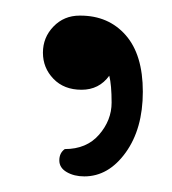

<svg xmlns="http://www.w3.org/2000/svg" viewBox="-20 -113 221 246"><path d="M63 78Q91 78 107 59.5Q123 41 123 18.5Q123 -4 120 -16Q107 2 84.5 2Q62 2 48.5 -12Q35 -26 35 -45.5Q35 -65 48.5 -79Q62 -93 82 -93H83Q119 -93 141 -68Q163 -43 163 4.5Q163 52 141 82.5Q119 113 88 113Q75 113 65.5 107.5Q56 102 56 92.5Q56 83 63 78Z"/></svg>

Font: Sofia
Style: Regular
Weight: 400
Designer: Paula Nazal and Daniel Hernndez
Foundry: Paula Nazal, Daniel Hernndez
Version: Version 1.001